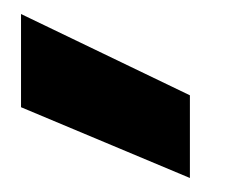

<svg xmlns="http://www.w3.org/2000/svg" viewBox="-20 -850 331 274"><path d="M251 -714V-596L10 -697V-830Z"/></svg>

Font: Poppins A&M
Style: Bold-A&M
Weight: 700
Designer: Ninad Kale (Devanagari), Jonny Pinhorn (Latin)
Foundry: Indian Type Foundry
Version: 4.004